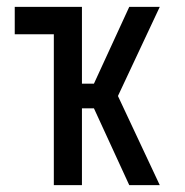

<svg xmlns="http://www.w3.org/2000/svg" viewBox="-20 -540 540 560"><path d="M357 0 254 -224H219V0H137V-440H23V-520H219V-296H254L357 -520H446L324 -260L446 0Z"/></svg>

Font: Iosevka Medium
Style: Regular
Weight: 500
Monospace: yes
Designer: Belleve Invis
Foundry: Belleve Invis
Version: Version 32.5.0; ttfautohint (v1.8.4)